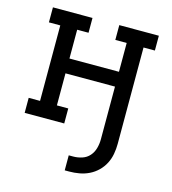

<svg xmlns="http://www.w3.org/2000/svg" viewBox="-109 -610 819 914"><g transform="rotate(15 300.0 -152.5)"><path d="M294 215V141H316Q338 141 359.5 134Q381 127 395.5 110.5Q410 94 416 72Q422 50 422 28V-232H178V-74H234V0H39V-74H95V-446H39V-520H234V-447H178V-305H422V-447H366V-520H561V-447H505V28Q505 53 500.5 78Q496 103 484.5 125.5Q473 148 454.5 166Q436 184 413.5 195Q391 206 366 210.5Q341 215 316 215Z"/></g></svg>

Font: Iosevka Etoile
Style: Regular
Weight: 400
Designer: Belleve Invis
Foundry: Belleve Invis
Version: Version 33.2.4